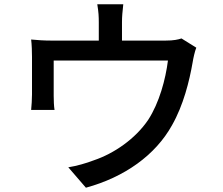

<svg xmlns="http://www.w3.org/2000/svg" viewBox="-20 -828 1040 894"><path d="M894 -606 825 -649C810 -644 790 -639 750 -639H548V-725C548 -750 550 -772 554 -808H433C439 -772 440 -750 440 -725V-639H222C185 -639 156 -641 125 -644C128 -621 129 -585 129 -563C129 -527 129 -421 129 -388C129 -366 127 -337 125 -316H234C231 -333 230 -362 230 -382C230 -412 230 -508 230 -546H762C751 -459 722 -350 670 -270C610 -181 510 -113 418 -82C382 -68 336 -55 298 -49L380 46C560 -3 704 -106 781 -245C834 -338 862 -451 877 -538C880 -557 887 -589 894 -606Z"/></svg>

Font: Noto Sans CJK HK Medium
Style: Regular
Weight: 500
Designer: Ryoko NISHIZUKA 西塚涼子 (kana, bopomofo & ideographs); Paul D. Hunt (Latin, Greek & Cyrillic); Sandoll Communications 산돌커뮤니
Foundry: Adobe
Version: Version 2.004;hotconv 1.0.118;makeotfexe 2.5.65603